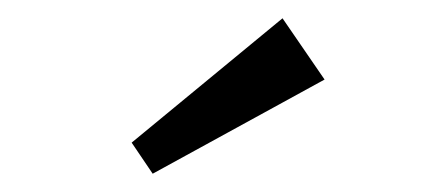

<svg xmlns="http://www.w3.org/2000/svg" viewBox="-20 -776 470 210"><path d="M147 -586 124 -620 289 -756 335 -689Z"/></svg>

Font: Strait
Style: Regular
Weight: 400
Width: 3
Designer: Eduardo Rodriguez Tunni
Foundry: Eduardo Rodriguez Tunni
Version: Version 1.001